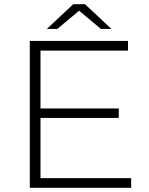

<svg xmlns="http://www.w3.org/2000/svg" viewBox="-20 -895 709 915"><path d="M122 -700V0H605V-46H173V-333H546V-378H173V-654H590V-700ZM203 -757H253L357 -844L461 -757H511L385 -875H329Z"/></svg>

Font: Montserrat Light
Style: Regular
Weight: 300
Designer: Julieta Ulanovsky
Foundry: Julieta Ulanovsky
Version: Version 7.200